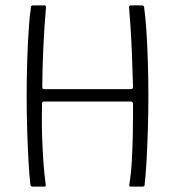

<svg xmlns="http://www.w3.org/2000/svg" viewBox="-20 -693 650 713"><path d="M101 0Q99 0 96.5 -1Q94 -2 93 -6Q89 -40 86 -92.5Q83 -145 81 -208Q79 -271 79 -337Q79 -403 81 -466Q83 -529 86.5 -581.5Q90 -634 95 -667Q95 -670 97.5 -671.5Q100 -673 102 -673Q113 -673 124 -673Q135 -673 146 -673Q149 -673 151 -668Q145 -599 142 -538Q139 -477 138 -433.5Q137 -390 137 -372Q137 -366 138.5 -364Q140 -362 144 -362Q225 -362 305 -362Q385 -362 465 -362Q468 -362 471 -363.5Q474 -365 474 -372Q473 -386 472 -429.5Q471 -473 468 -535.5Q465 -598 459 -668Q461 -673 464 -673Q475 -673 486 -673Q497 -673 508 -673Q510 -673 512.5 -671.5Q515 -670 515 -667Q520 -634 523.5 -581.5Q527 -529 529 -465.5Q531 -402 531 -337Q531 -271 529 -208Q527 -145 524 -92.5Q521 -40 517 -6Q517 -2 514.5 -1Q512 0 509 0Q497 0 486.5 0Q476 0 464 0Q460 0 460 -6Q467 -49 469.5 -95.5Q472 -142 473 -184Q474 -226 474 -259Q474 -292 474 -307Q474 -312 471.5 -314Q469 -316 466 -316Q386 -316 305.5 -316Q225 -316 145 -316Q140 -316 138 -314Q136 -312 136 -307Q136 -289 135.5 -256.5Q135 -224 136.5 -182Q138 -140 141 -94.5Q144 -49 150 -6Q150 0 146 0Q134 0 123.5 0Q113 0 101 0Z"/></svg>

Font: Glory Thin Light
Style: Regular
Weight: 300
Version: Version 1.011